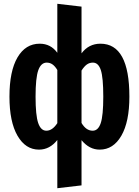

<svg xmlns="http://www.w3.org/2000/svg" viewBox="-20 -776 735 1015"><path d="M664 -265Q664 -132 621.5 -58.5Q579 15 507 15Q452 15 411 -35V204L283 219V-36Q243 15 186 15Q115 15 72.5 -58.5Q30 -132 30 -265Q30 -400 72.5 -472.5Q115 -545 190 -545Q248 -545 283 -497V-756L411 -741V-494Q449 -545 511 -545Q664 -545 664 -265ZM283 -125V-406Q271 -426 257.5 -435.5Q244 -445 227 -445Q197 -445 182.5 -405Q168 -365 168 -265Q168 -166 182 -125.5Q196 -85 225 -85Q257 -85 283 -125ZM526 -265Q526 -366 513 -405.5Q500 -445 471 -445Q453 -445 439 -435Q425 -425 411 -403V-126Q435 -85 470 -85Q499 -85 512.5 -125Q526 -165 526 -265Z"/></svg>

Font: Fira Sans Compressed SemiBold
Style: Regular
Weight: 600
Width: 1
Designer: bBox Type GmbH & Carrois Corporate GbR & Edenspiekermann AG
Foundry: bBox Type GmbH & Carrois Corporate GbR & Edenspiekermann AG
Version: Version 4.301